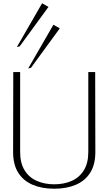

<svg xmlns="http://www.w3.org/2000/svg" viewBox="-20 -1140 662 1172"><path d="M311 12Q236 12 179.5 -12Q123 -36 91.5 -85.5Q60 -135 60 -212L61 -700H103V-212Q103 -144 130.5 -100Q158 -56 205.5 -35.5Q253 -15 311 -15Q370 -15 417 -35.5Q464 -56 491.5 -100Q519 -144 519 -212V-700H561L562 -212Q562 -135 530.5 -85.5Q499 -36 442.5 -12Q386 12 311 12ZM169 -726 152 -722 306 -989 345 -967ZM100 -857 83 -853 237 -1120 276 -1098Z"/></svg>

Font: Panamera Light
Style: Regular
Weight: 300
Designer: Bastien Sozeau
Foundry: NBR — Bastien Sozeau
Version: Version 3.002; ttfautohint (v1.8.4.7-5d5b);gftools[0.9.33]